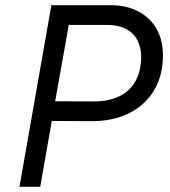

<svg xmlns="http://www.w3.org/2000/svg" viewBox="-20 -720 654 740"><path d="M178 -700H406Q467 -700 513 -676Q559 -652 583.5 -608.5Q608 -565 608 -507Q608 -428 573 -370.5Q538 -313 475 -282.5Q412 -252 329 -253L147 -254L161 -330L341 -329Q399 -329 440 -349Q481 -369 502.5 -408Q524 -447 524 -501Q524 -539 508.5 -567Q493 -595 463.5 -609.5Q434 -624 392 -624H212L251 -657L188 -304L186 -290L135 0H55Z"/></svg>

Font: Fixel Italic Variable Display Thin
Style: Italic
Weight: 100
Italic angle: -10°
Designer: AlfaBravo + MacPaw
Foundry: Kyrylo Tkachov, Marchela Mozhyna, Serhii Makarenko, Maria Weinstein, Zakhar Kryvoshyya
Version: Version 1.210;Glyphs 3.2 (3217)